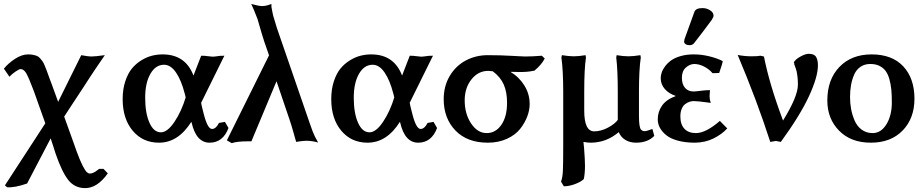

<svg xmlns="http://www.w3.org/2000/svg" viewBox="-54 -717 4684 978"><path d="M50.8 -365.2Q44.9 -365.2 27.3 -354Q9.8 -342.8 -5.9 -326.2L-34.2 -367.2Q-11.2 -395.5 23.2 -417.7Q57.6 -439.9 88.9 -439.9Q103 -439.9 114 -437.7Q125 -435.5 133.5 -432.4Q142.1 -429.2 149.7 -420.7Q157.2 -412.1 162.1 -405.5Q167 -398.9 173.6 -383.3Q180.2 -367.7 184.3 -356.4Q188.5 -345.2 196.8 -321.8Q198.2 -316.4 202.4 -306.6Q206.5 -296.9 208 -292L242.2 -198.2Q261.7 -238.3 301.3 -317.6Q340.8 -397 359.9 -436Q396 -429.2 410.2 -429.2Q419.9 -429.2 437.5 -430.9Q455.1 -432.6 467.8 -434.6L480 -436Q422.9 -353 403.8 -323.2Q393.1 -306.2 371.1 -272.7Q349.1 -239.3 337.9 -222.2Q326.7 -206.1 304.9 -172.1Q283.2 -138.2 272.9 -123Q285.6 -88.4 308.3 -24.7Q331.1 39.1 337.9 58.1Q354.5 103 367.4 127.9Q380.4 152.8 388.2 159.9Q396 167 403.8 167Q412.1 167 420.4 163.3Q428.7 159.7 432.9 156.7Q437 153.8 451.2 143.1H473.1L495.1 166Q441.9 241.2 379.9 241.2Q326.7 241.2 293.9 200Q261.2 158.7 229 64.9Q223.6 47.9 216.8 26.4Q210 4.9 204.1 -12.2Q109.4 168 84 217.8Q21.5 239.7 -18.1 236.8L-28.8 227.1L176.8 -88.9Q167.5 -116.2 147.9 -169.9Q128.4 -223.6 119.1 -251Q93.8 -318.4 80.8 -341.8Q67.9 -365.2 50.8 -365.2Z M1061.5 -90.8 1091.8 -96.2 1109.9 -64.9Q1081.5 9.8 1013.7 9.8Q945.3 9.8 921.9 -92.8L920.4 -96.2Q853.5 9.8 755.9 9.8Q672.9 9.8 621.8 -51.3Q570.8 -112.3 570.8 -211.9Q570.8 -262.2 584 -302.5Q597.2 -342.8 617.9 -367.9Q638.7 -393.1 666.3 -409.9Q693.8 -426.8 720.5 -433.3Q747.1 -439.9 774.4 -439.9Q890.6 -439.9 931.6 -332Q944.8 -367.7 970.7 -433.1Q991.7 -433.1 1001.5 -431.2L1029.8 -428.2Q1035.6 -428.2 1045.2 -429.7Q1054.7 -431.2 1056.6 -431.2Q1064.5 -433.1 1088.9 -433.1L968.8 -189.9L970.7 -192.9Q972.2 -181.6 977.5 -161.6Q982.9 -141.6 983.9 -136.2Q1003.4 -60.1 1025.9 -60.1Q1045.9 -60.1 1061.5 -90.8ZM765.6 -43Q798.8 -43 834.7 -96.4Q870.6 -149.9 892.6 -223.1L891.6 -221.2Q891.1 -225.1 889.2 -231.9Q887.2 -238.8 886.7 -241.2Q869.6 -308.1 842.5 -347.7Q815.4 -387.2 781.7 -387.2Q738.8 -387.2 712.2 -341.1Q685.5 -294.9 685.5 -219.2Q685.5 -140.6 707.3 -91.8Q729 -43 765.6 -43Z M1354.5 -303.2 1226.6 2.9H1207.5Q1152.8 2.9 1126.5 12.2L1101.6 -2L1316.4 -435.1L1292.5 -503.9Q1286.6 -521.5 1280 -543.7Q1273.4 -565.9 1267.1 -587.9Q1260.7 -609.9 1258.3 -618.2Q1257.3 -621.6 1255.6 -625.7Q1253.9 -629.9 1253.4 -630.9Q1247.1 -647.9 1240.2 -664.3Q1233.4 -680.7 1229.5 -688.5L1225.6 -696.8Q1264.6 -686 1282.2 -686Q1301.3 -686 1328.6 -696.8V-682.1Q1329.1 -679.2 1330.6 -671.4Q1332 -663.6 1333.7 -654.8Q1335.4 -646 1337.4 -637.2Q1337.4 -638.2 1337.9 -637.2Q1337.9 -636.7 1337.9 -635.7L1340.3 -627.9Q1350.1 -594.2 1358.4 -567.9V-568.8Q1439.9 -330.1 1522.5 -92.8Q1540 -41 1549.3 -22.9L1566.4 8.8Q1534.2 0 1505.4 0Q1497.1 0 1484.4 1.5Q1471.7 2.9 1463.4 4.4L1454.6 5.9Q1452.6 -2 1447.3 -19.5Q1441.9 -37.1 1440.4 -43.9Q1429.2 -84 1420.4 -108.9Z M2124 -90.8 2154.3 -96.2 2172.4 -64.9Q2144 9.8 2076.2 9.8Q2007.8 9.8 1984.4 -92.8L1982.9 -96.2Q1916 9.8 1818.4 9.8Q1735.4 9.8 1684.3 -51.3Q1633.3 -112.3 1633.3 -211.9Q1633.3 -262.2 1646.5 -302.5Q1659.7 -342.8 1680.4 -367.9Q1701.2 -393.1 1728.8 -409.9Q1756.3 -426.8 1783 -433.3Q1809.6 -439.9 1836.9 -439.9Q1953.1 -439.9 1994.1 -332Q2007.3 -367.7 2033.2 -433.1Q2054.2 -433.1 2064 -431.2L2092.3 -428.2Q2098.1 -428.2 2107.7 -429.7Q2117.2 -431.2 2119.1 -431.2Q2127 -433.1 2151.4 -433.1L2031.2 -189.9L2033.2 -192.9Q2034.7 -181.6 2040 -161.6Q2045.4 -141.6 2046.4 -136.2Q2065.9 -60.1 2088.4 -60.1Q2108.4 -60.1 2124 -90.8ZM1828.1 -43Q1861.3 -43 1897.2 -96.4Q1933.1 -149.9 1955.1 -223.1L1954.1 -221.2Q1953.6 -225.1 1951.7 -231.9Q1949.7 -238.8 1949.2 -241.2Q1932.1 -308.1 1905 -347.7Q1877.9 -387.2 1844.2 -387.2Q1801.3 -387.2 1774.7 -341.1Q1748 -294.9 1748 -219.2Q1748 -140.6 1769.8 -91.8Q1791.5 -43 1828.1 -43Z M2668 -356.9 2661.1 -356Q2634.8 -350.1 2595.7 -350.1Q2560.1 -350.1 2545.9 -351.1Q2589.8 -325.2 2616.9 -281.7Q2644 -238.3 2644 -187Q2644 -156.2 2631.8 -123.8Q2619.6 -91.3 2595.5 -60.5Q2571.3 -29.8 2528.3 -10Q2485.4 9.8 2430.7 9.8Q2325.7 9.8 2265.9 -52.2Q2206.1 -114.3 2206.1 -211.9Q2206.1 -278.3 2236.8 -330.1Q2267.6 -381.8 2318.6 -408.9Q2369.6 -436 2430.7 -436Q2497.6 -436 2562 -432.1Q2565.9 -432.1 2588.1 -430.7Q2610.4 -429.2 2621.1 -429.2Q2656.2 -429.2 2706.1 -433.1L2720.7 -418.9Q2704.6 -387.2 2668 -356.9ZM2433.1 -356Q2381.8 -356 2347.4 -312.5Q2313 -269 2313 -206.1Q2313 -137.2 2345.7 -88.1Q2378.4 -39.1 2424.8 -39.1Q2470.7 -39.1 2499.8 -81.1Q2528.8 -123 2528.8 -193.8Q2528.8 -248 2512 -286.4Q2495.1 -324.7 2456.1 -354Q2438.5 -356 2433.1 -356ZM2461.9 -353Q2458 -353 2456.1 -354Z M2921.9 -249V-153.8Q2921.9 -47.9 2972.7 -47.9Q3006.8 -47.9 3043 -66.9Q3079.1 -85.9 3095.7 -109.9L3092.8 -106.9V-249Q3092.8 -359.9 3085 -423.8L3086.9 -436Q3121.1 -430.2 3147 -430.2Q3172.4 -430.2 3208 -436L3210 -423.8Q3200.7 -362.3 3200.7 -249V-127Q3200.7 -65.9 3211.9 -56.2Q3219.2 -48.8 3230 -48.8Q3239.7 -48.8 3269 -60.1L3278.8 -24.9Q3245.1 9.8 3186 9.8Q3155.3 9.8 3132.1 -3.9Q3108.9 -17.6 3097.7 -43.9Q3034.7 9.8 2954.1 9.8Q2940.4 9.8 2918 5.9Q2918 9.8 2919.2 19.3Q2920.4 28.8 2920.9 34.2Q2925.8 98.6 2925.8 127Q2925.8 165 2919.9 194.8Q2905.8 209 2875.5 220.5Q2845.2 231.9 2817.9 231.9L2803.7 208Q2811.5 189 2813.2 153.1Q2814.9 117.2 2814.9 25.9V-249Q2814.9 -356.9 2805.7 -423.8L2808.1 -436Q2844.2 -430.2 2868.7 -430.2Q2894 -430.2 2928.7 -436L2930.7 -423.8Q2921.9 -365.7 2921.9 -249Z M3524.4 -675.8Q3545.4 -675.8 3563 -664.6Q3580.6 -653.3 3580.6 -637.2Q3580.6 -630.4 3571.8 -616.2Q3524.9 -552.2 3481.4 -497.1Q3473.1 -486.8 3458.5 -486.8Q3445.8 -486.8 3438.2 -492.2Q3430.7 -497.6 3430.7 -504.9Q3430.7 -507.3 3432.6 -517.1L3483.4 -657.2Q3490.7 -675.8 3524.4 -675.8ZM3481.4 -391.1Q3459 -390.1 3439.2 -372.6Q3419.4 -355 3419.4 -320.8Q3419.4 -287.1 3435.8 -269Q3452.1 -251 3478.5 -251Q3489.3 -251 3527.3 -255.9Q3543 -257.8 3562.5 -257.8Q3562.5 -256.8 3562 -251.5Q3561.5 -246.1 3561.5 -245.1Q3561.5 -242.2 3561 -236.3Q3560.5 -230.5 3560.5 -226.1Q3560.5 -210 3566.4 -192.9Q3564.5 -192.9 3545.9 -195.6Q3527.3 -198.2 3508.3 -200.2Q3489.3 -202.1 3479.5 -202.1Q3468.8 -202.1 3458 -198.5Q3447.3 -194.8 3436.3 -186.8Q3425.3 -178.7 3418.5 -162.6Q3411.6 -146.5 3411.6 -124Q3411.6 -83 3432.4 -61Q3453.1 -39.1 3490.7 -39.1Q3541.5 -39.1 3612.8 -101.1L3650.4 -63Q3623.5 -33.2 3580.8 -12Q3538.1 9.3 3486.3 9.8Q3436.5 9.8 3398.4 -0.7Q3360.4 -11.2 3338.9 -29.1Q3317.4 -46.9 3306.9 -66.9Q3296.4 -86.9 3296.4 -108.9Q3296.4 -147.9 3318.4 -179.2Q3340.3 -210.4 3388.7 -228Q3353.5 -239.7 3332.5 -263.4Q3311.5 -287.1 3311.5 -318.8Q3311.5 -332 3316.4 -347.2Q3321.3 -362.3 3333.7 -379.2Q3346.2 -396 3364.5 -409.2Q3382.8 -422.4 3412.6 -431.2Q3442.4 -439.9 3478.5 -439.9Q3515.6 -440.4 3556.9 -430.7Q3598.1 -420.9 3627.4 -405.8Q3626 -392.6 3609.4 -345.2L3575.7 -344.2Q3557.1 -365.7 3531.7 -378.4Q3506.3 -391.1 3481.4 -391.1Z M3819.3 -433.1 3837.4 -429.2Q3865.2 -287.1 3934.6 -103Q4010.3 -225.6 4010.3 -285.2Q4010.3 -296.4 4009.8 -306.4Q4009.3 -316.4 4008.5 -323.7Q4007.8 -331.1 4006.3 -339.4Q4004.9 -347.7 4004.2 -351.8Q4003.4 -356 4001 -363.3Q3998.5 -370.6 3997.8 -372.8Q3997.1 -375 3994.4 -382.3Q3991.7 -389.6 3991.2 -391.1H3992.7Q3992.2 -392.1 3991 -395Q3989.7 -397.9 3989.3 -398.9Q3997.1 -414.6 4022.9 -428.7Q4048.8 -442.9 4065.4 -442.9Q4093.8 -442.9 4103 -427Q4112.3 -411.1 4112.3 -383.8Q4112.3 -325.7 4066.9 -227.3Q4021.5 -128.9 3923.3 5.9Q3900.4 1 3898.4 1L3869.6 5.9Q3801.3 -205.6 3703.6 -437Q3739.7 -430.2 3773.4 -430.2Q3807.1 -430.2 3819.3 -433.1Z M4160.2 -205.1Q4160.2 -312 4221.7 -376Q4283.2 -439.9 4385.7 -439.9Q4490.2 -439.9 4547.1 -378.9Q4604 -317.9 4604 -213.9Q4604 -114.3 4543.9 -52.2Q4483.9 9.8 4381.8 9.8Q4280.3 9.8 4220.2 -51.3Q4160.2 -112.3 4160.2 -205.1ZM4378.9 -391.1Q4350.1 -391.1 4329.1 -376.7Q4308.1 -362.3 4297.1 -337.4Q4286.1 -312.5 4281 -283.9Q4275.9 -255.4 4275.9 -222.2Q4275.9 -191.4 4281.2 -162.1Q4286.6 -132.8 4298.8 -103.8Q4311 -74.7 4334.7 -56.9Q4358.4 -39.1 4391.1 -39.1Q4433.6 -39.1 4461.2 -83.7Q4488.8 -128.4 4488.8 -195.8Q4488.8 -232.9 4486.1 -261Q4483.4 -289.1 4476.1 -314.5Q4468.8 -339.8 4456.8 -356Q4444.8 -372.1 4425.3 -381.6Q4405.8 -391.1 4378.9 -391.1Z"/></svg>

Font: Linear Smooth
Style: Bold
Weight: 700
Designer: Philipp H. Poll, Flanker
Foundry: Philipp H. Poll, reworked by Flanker
Version: Version 1.061 | FøM Fix